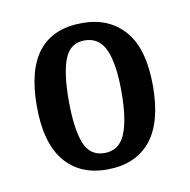

<svg xmlns="http://www.w3.org/2000/svg" viewBox="-50 -769 433 438"><g transform="rotate(-10 166.5 -549.5)"><path d="M165 -380Q102 -380 67 -422.5Q32 -465 32 -550Q32 -719 167 -719Q229 -719 265 -677.5Q301 -636 301 -550Q301 -465 266 -422.5Q231 -380 165 -380ZM166 -418Q200 -418 214 -451.5Q228 -485 228 -550Q228 -614 213.5 -646.5Q199 -679 165 -679Q132 -679 119 -646.5Q106 -614 106 -550Q106 -485 119 -451.5Q132 -418 166 -418Z"/></g></svg>

Font: Noto Serif Lao ExtraCondensed Medium
Style: Regular
Weight: 500
Width: 2
Designer: Monotype Design Team
Foundry: Monotype Imaging Inc.
Version: Version 2.003; ttfautohint (v1.8.4.7-5d5b)